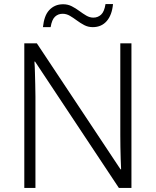

<svg xmlns="http://www.w3.org/2000/svg" viewBox="-20 -928 769 948"><path d="M629 0H567L153 -624H150Q152 -598 152.5 -570Q153 -542 154 -512.5Q155 -483 155 -451V0H100V-714H162L575 -92H578Q577 -113 576 -142Q575 -171 574.5 -202.5Q574 -234 574 -261V-714H629ZM192 -794Q195 -822 202.5 -843Q210 -864 223 -878Q236 -892 253 -899.5Q270 -907 292 -907Q315 -907 334.5 -897Q354 -887 371.5 -874Q389 -861 406 -851Q423 -841 441 -841Q463 -841 479 -855.5Q495 -870 501 -908H538Q533 -854 507 -824Q481 -794 438 -794Q415 -794 396 -804Q377 -814 359.5 -827Q342 -840 325 -850Q308 -860 289 -860Q267 -860 251.5 -845.5Q236 -831 230 -794Z"/></svg>

Font: Noto Sans Armenian Light
Style: Regular
Weight: 300
Designer: Monotype Design Team
Foundry: Monotype Imaging Inc.
Version: Version 2.007